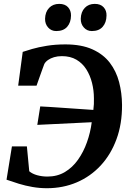

<svg xmlns="http://www.w3.org/2000/svg" viewBox="-20 -986 693 1014"><path d="M227.5 8Q189 8 151.5 1.5Q114 -5 79.8 -15.5Q45.5 -26 14.5 -37L43 -213H122L134.5 -81.5Q151 -67.5 176.8 -60.5Q202.5 -53.5 230.5 -53.5Q282.5 -53.5 322.8 -77.5Q363 -101.5 392 -142.5Q421 -183.5 439.2 -234.8Q457.5 -286 464.5 -340.5L177 -326.5L192.5 -424Q213.5 -423 246 -421Q278.5 -419 316.8 -416.2Q355 -413.5 395.5 -410.8Q436 -408 473 -405.5Q475 -420.5 475.8 -436.2Q476.5 -452 476 -467Q476 -508.5 466 -548.2Q456 -588 435.8 -620Q415.5 -652 383.5 -670.8Q351.5 -689.5 307 -689.5Q284 -689.5 265.5 -684Q247 -678.5 233.8 -669.2Q220.5 -660 214 -648Q208.5 -634 203.5 -619.5Q198.5 -605 193.2 -590.8Q188 -576.5 183 -562Q178 -547.5 173 -533.5H76L100 -712Q117.5 -718 150.2 -727.5Q183 -737 227.5 -744.2Q272 -751.5 325.5 -751.5Q410 -751.5 467.8 -725.5Q525.5 -699.5 559.8 -654.8Q594 -610 609 -552.5Q624 -495 624.5 -432Q625 -331.5 595.2 -250.8Q565.5 -170 511.8 -112Q458 -54 385.5 -23Q313 8 227.5 8ZM277 -822Q251 -822 234.2 -840.8Q217.5 -859.5 218 -887Q219 -923 239.2 -944.2Q259.5 -965.5 292.5 -965.5Q323.5 -965.5 339.5 -947.8Q355.5 -930 355 -903.5Q354.5 -867 334.8 -844.5Q315 -822 277 -822ZM465 -822Q439.5 -822 422.8 -840.8Q406 -859.5 406.5 -887Q407.5 -923 427.5 -944.2Q447.5 -965.5 480.5 -965.5Q511 -965.5 527.2 -947.8Q543.5 -930 542.5 -903.5Q542 -867 522.2 -844.5Q502.5 -822 465 -822Z"/></svg>

Font: Merriweather
Style: Bold Italic
Weight: 700
Italic angle: -7.8°
Version: Version 2.101